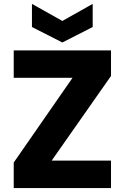

<svg xmlns="http://www.w3.org/2000/svg" viewBox="-20 -959 636 979"><path d="M546 -701.9V-571.7L243.6 -140.2H546V0H50V-130.2L349.8 -562.2H50V-701.9ZM298 -852.2 452.6 -939.2V-821.2L298 -742.4L142.9 -821.2V-939.2Z"/></svg>

Font: Poppins Variable
Style: Regular
Weight: 100
Designer: Jonny Pinhorn
Foundry: Indian Type Foundry
Version: Version 6.000